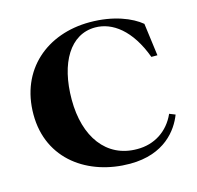

<svg xmlns="http://www.w3.org/2000/svg" viewBox="-106 -826 977 951"><g transform="rotate(-15 382.5 -350.5)"><path d="M434 -715C215 -715 47 -575 47 -345C47 -112 235 14 447 14C624 14 699 -90 727 -163L697 -175C661 -94 588 -46 499 -47C342 -47 249 -176 249 -367C249 -556 326 -683 453 -683C541 -683 630 -619 685 -470H716L694 -637C646 -677 556 -715 434 -715Z"/></g></svg>

Font: Sprat
Style: Bold
Weight: 700
Designer: Ethan Nakache
Foundry: Collletttivo
Version: Version 2.000;Glyphs 3.2 (3217)